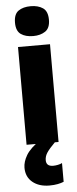

<svg xmlns="http://www.w3.org/2000/svg" viewBox="-65 -809 434 1082"><g transform="rotate(-5 151.5 -268.0)"><path d="M152 -776Q194 -776 221 -757.5Q248 -739 248 -691Q248 -644 220.5 -625.5Q193 -607 152 -607Q109 -607 82.5 -625.5Q56 -644 56 -691Q56 -739 82.5 -757.5Q109 -776 152 -776ZM242 -553V0H61V-553ZM161 96Q161 131 200 131Q213 131 227.5 128Q242 125 251 120V226Q237 232 216.5 236Q196 240 170 240Q111 240 74.5 210Q38 180 38 128Q38 94 60 57Q82 20 143 -22L221 0Q188 33 174.5 53.5Q161 74 161 96Z"/></g></svg>

Font: Noto Sans Gurmukhi UI SemiCondensed Black
Style: Regular
Weight: 900
Width: 4
Designer: Jelle Bosma - Monotype Design Team
Foundry: Monotype Imaging Inc.
Version: Version 2.004; ttfautohint (v1.8.4.7-5d5b)